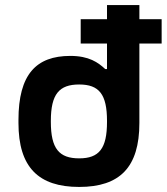

<svg xmlns="http://www.w3.org/2000/svg" viewBox="-20 -730 659 759"><path d="M53 -256V-244C53 -69 132 9 293 9C454 9 531 -69 531 -244V-558H619V-654H531V-710H403V-654H299V-558H403V-457H396C368 -483 332 -509 258 -509C123 -509 53 -436 53 -256ZM181 -248V-252C181 -358 214 -396 293 -396C372 -396 403 -357 403 -252V-248C403 -143 372 -104 293 -104C214 -104 181 -142 181 -248Z"/></svg>

Font: LT Wave Mono Bold
Style: Regular
Weight: 700
Designer: Daniel Lyons
Version: Version 2.5 (Glyphs App)